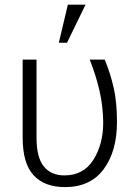

<svg xmlns="http://www.w3.org/2000/svg" viewBox="-20 -780 575 811"><path d="M134.3 -528.3V-197.8Q134.3 -114.3 165.3 -76.7Q196.3 -39.1 252 -39.1Q332.5 -39.1 374.3 -104.7Q416 -170.4 416 -263.7Q415 -333.5 400.1 -397.7Q385.3 -461.9 358.9 -528.3H422.4Q446.8 -468.8 460.4 -408.4Q474.1 -348.1 474.1 -264.6Q474.1 -141.6 418.2 -65.7Q362.3 10.3 254.4 10.3Q168 10.3 121.8 -39.8Q75.7 -89.8 75.7 -198.7V-528.3ZM266.6 -760.3H341.3L263.2 -599.6H228.5Z"/></svg>

Font: Franko
Style: Light
Weight: 300
Designer: Google
Version: Version 1.200310; 2013